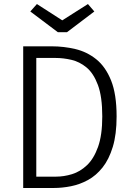

<svg xmlns="http://www.w3.org/2000/svg" viewBox="-20 -935 655 955"><path d="M560 -355.9Q560 -266.7 541 -204.4Q522.1 -142.1 490 -101.8Q457.9 -61.5 417.4 -39.5Q376.9 -17.4 333.1 -8.7Q289.2 0 248.2 0H95.4V-704.6H237.4Q297.4 -704.6 354.9 -691Q412.3 -677.4 458.7 -640.3Q505.1 -603.1 532.6 -534.6Q560 -466.2 560 -355.9ZM488.7 -355.9Q488.7 -454.4 466.9 -512.6Q445.1 -570.8 410.3 -599.5Q375.4 -628.2 335.1 -637.4Q294.9 -646.7 257.4 -646.7H160.5V-56.4H259Q297.9 -56.4 338.2 -68.7Q378.5 -81 412.6 -113.3Q446.7 -145.6 467.7 -204.4Q488.7 -263.1 488.7 -355.9ZM417.4 -914.9 449.2 -877.9 313.3 -774.9H267.7L130.8 -877.9L163.6 -914.9L289.7 -833.8Z"/></svg>

Font: Fira Code Light
Style: Regular
Weight: 300
Monospace: yes
Designer: Carrois Corporate, Edenspiekermann AG, Nikita Prokopov
Foundry: Carrois Corporate, Edenspiekermann AG, Nikita Prokopov
Version: Version 6.000; ttfautohint (v1.8.2) -l 8 -r 50 -G 200 -x 14 